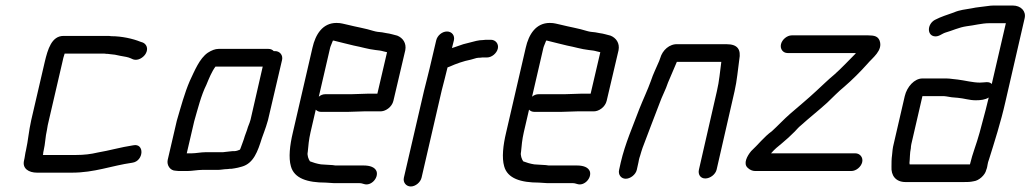

<svg xmlns="http://www.w3.org/2000/svg" viewBox="-20 -622 3730 695"><path d="M150 -152C151 -162 154 -174 157 -187L206 -398C208 -407 210 -417 214 -428H350C356 -428 361 -428 366 -427C369 -427 373 -427 378 -426L396 -424C401 -423 407 -422 415 -420C427 -418 427 -418 437 -416C443 -415 448 -413 453 -411L462 -407C480 -401 499 -414 507 -427C519 -447 509 -463 497 -468L488 -471C461 -482 421 -491 383 -491C378 -492 373 -492 366 -492H210C167 -492 153 -444 142 -398L93 -187C84 -147 82 -114 74 -78C71 -67 70 -53 67 -41C60 -12 84 3 114 3H240C323 3 382 -22 459 -33C501 -39 504 -105 462 -96C416 -89 376 -77 334 -70C309 -64 284 -61 255 -61H135L136 -63C136 -68 137 -73 138 -77C144 -102 144 -127 150 -152Z M674 -67H656L683 -183C696 -228 708 -277 727 -315C737 -339 746 -362 760 -381H931L887 -189C882 -171 879 -169 874 -151L866 -129C862 -114 856 -101 851 -86C850 -83 849 -81 848 -80C844 -78 834 -75 830 -75C825 -75 819 -75 813 -74L795 -72C790 -71 785 -71 782 -71H723C708 -71 688 -67 674 -67ZM616 -4C621 -3 628 -3 637 -3H660C674 -3 696 -7 711 -7H768C779 -7 792 -10 804 -10C809 -11 814 -11 818 -11C825 -12 832 -13 841 -15L856 -19C898 -31 913 -74 928 -122L936 -144C942 -162 944 -165 950 -187L1001 -405C1005 -422 993 -437 976 -437H971C966 -442 960 -445 952 -445H771C759 -445 746 -440 732 -431C702 -410 685 -367 667 -329C648 -285 635 -236 620 -185L587 -43C583 -24 596 -4 616 -4Z M1185 -475C1188 -475 1190 -475 1192 -474C1213 -469 1239 -462 1261 -457C1288 -452 1312 -444 1339 -441L1355 -439C1363 -438 1374 -434 1381 -433L1346 -283H1314C1301 -283 1267 -281 1252 -281H1158C1149 -281 1141 -278 1134 -272L1175 -449C1176 -454 1183 -469 1185 -475ZM1300 -219H1354C1375 -217 1399 -235 1404 -257L1447 -440C1452 -466 1438 -485 1418 -493L1399 -498C1392 -500 1386 -501 1379 -502L1363 -505C1351 -506 1342 -507 1332 -510C1304 -519 1267 -525 1240 -532C1224 -535 1216 -539 1198 -539C1148 -539 1122 -498 1111 -449L1040 -142C1029 -96 1024 -51 1033 -20C1045 24 1093 39 1159 39C1169 39 1179 41 1190 41H1282C1289 41 1292 43 1297 44C1323 53 1351 22 1343 -2C1337 -17 1319 -23 1296 -23H1194C1187 -24 1181 -25 1174 -25C1166 -25 1149 -27 1142 -27C1128 -29 1112 -34 1102 -38C1097 -45 1091 -60 1094 -72C1096 -94 1098 -117 1104 -143L1123 -225C1128 -220 1134 -217 1143 -217H1237C1252 -217 1287 -219 1300 -219Z M1559 -476 1535 -374C1530 -351 1521 -320 1515 -294L1442 21C1438 38 1450 53 1467 53C1484 53 1502 38 1506 21L1579 -295C1585 -320 1594 -351 1599 -374L1600 -378C1603 -379 1606 -380 1608 -381C1630 -391 1658 -401 1684 -406L1705 -412C1710 -413 1714 -413 1717 -413C1722 -414 1728 -414 1733 -414H1743C1760 -414 1778 -429 1782 -446C1786 -463 1774 -478 1757 -478H1747C1740 -478 1734 -478 1728 -477C1721 -477 1713 -476 1704 -474C1687 -469 1674 -467 1657 -462L1628 -452C1624 -451 1619 -449 1616 -448L1623 -476C1627 -493 1616 -508 1598 -508C1580 -508 1563 -493 1559 -476Z M1957 -475C1960 -475 1962 -475 1964 -474C1985 -469 2011 -462 2033 -457C2060 -452 2084 -444 2111 -441L2127 -439C2135 -438 2146 -434 2153 -433L2118 -283H2086C2073 -283 2039 -281 2024 -281H1930C1921 -281 1913 -278 1906 -272L1947 -449C1948 -454 1955 -469 1957 -475ZM2072 -219H2126C2147 -217 2171 -235 2176 -257L2219 -440C2224 -466 2210 -485 2190 -493L2171 -498C2164 -500 2158 -501 2151 -502L2135 -505C2123 -506 2114 -507 2104 -510C2076 -519 2039 -525 2012 -532C1996 -535 1988 -539 1970 -539C1920 -539 1894 -498 1883 -449L1812 -142C1801 -96 1796 -51 1805 -20C1817 24 1865 39 1931 39C1941 39 1951 41 1962 41H2054C2061 41 2064 43 2069 44C2095 53 2123 22 2115 -2C2109 -17 2091 -23 2068 -23H1966C1959 -24 1953 -25 1946 -25C1938 -25 1921 -27 1914 -27C1900 -29 1884 -34 1874 -38C1869 -45 1863 -60 1866 -72C1868 -94 1870 -117 1876 -143L1895 -225C1900 -220 1906 -217 1915 -217H2009C2024 -217 2059 -219 2072 -219Z M2285 -7 2291 -34C2292 -39 2293 -47 2297 -58C2300 -69 2303 -78 2306 -87C2325 -139 2348 -196 2367 -247C2376 -273 2390 -298 2398 -323C2408 -348 2420 -373 2430 -398H2591C2586 -363 2584 -330 2575 -292L2510 -8C2506 9 2515 24 2533 24C2551 24 2570 9 2574 -8L2639 -292C2648 -331 2651 -371 2656 -406C2663 -443 2650 -462 2610 -462H2434C2403 -464 2378 -440 2370 -412C2369 -409 2368 -406 2366 -401C2356 -377 2344 -354 2336 -329C2325 -298 2307 -260 2294 -227C2271 -165 2243 -103 2227 -34L2221 -7C2217 10 2228 25 2245 25C2262 25 2281 10 2285 -7Z M2831 -430H3078C3077 -429 3077 -428 3076 -427C3052 -403 3025 -374 3000 -352C2977 -333 2957 -313 2934 -292C2903 -263 2871 -237 2840 -210C2817 -190 2796 -167 2774 -147C2746 -127 2724 -98 2699 -75C2684 -57 2670 -30 2686 -15C2694 -7 2704 -3 2713 -3H3062C3079 -3 3097 -18 3101 -35C3105 -52 3093 -67 3076 -67H2771C2784 -82 2795 -91 2810 -103C2826 -116 2842 -131 2857 -146C2864 -153 2870 -161 2879 -168C2910 -196 2942 -221 2974 -250C2996 -271 3014 -290 3036 -308C3064 -332 3095 -363 3119 -390C3138 -413 3177 -439 3164 -475C3158 -490 3146 -494 3123 -494H2846C2829 -494 2811 -479 2807 -462C2803 -445 2814 -430 2831 -430Z M3559 -269 3555 -253C3547 -218 3534 -174 3526 -142C3514 -98 3501 -69 3491 -27H3273C3272 -28 3273 -30 3272 -32C3274 -48 3273 -68 3277 -85C3277 -90 3278 -96 3279 -101L3319 -274H3391C3396 -274 3401 -274 3406 -273L3424 -270C3431 -269 3438 -269 3447 -268C3470 -266 3489 -259 3512 -259C3530 -259 3546 -261 3559 -269ZM3527 -323C3501 -323 3472 -331 3447 -334L3429 -336C3421 -337 3413 -338 3406 -338H3319C3290 -338 3263 -308 3255 -274L3215 -101C3213 -94 3212 -87 3211 -80L3209 -60C3207 -48 3207 -30 3207 -19C3205 13 3222 37 3258 37H3468C3483 37 3491 37 3505 34C3523 32 3546 12 3550 -7C3553 -14 3554 -21 3555 -27C3556 -32 3557 -38 3560 -45C3580 -109 3603 -181 3619 -252L3689 -556C3695 -582 3675 -602 3646 -602H3576C3569 -602 3561 -601 3554 -600C3535 -597 3515 -596 3498 -592C3475 -588 3453 -586 3433 -577C3408 -568 3387 -562 3364 -550C3337 -535 3335 -497 3360 -491C3377 -487 3389 -500 3402 -504C3427 -511 3451 -523 3479 -527C3506 -530 3534 -538 3561 -538H3621L3570 -318C3559 -329 3546 -323 3527 -323Z"/></svg>

Font: Electronic
Style: SeBdIt
Weight: 600
Version: Version 1.011